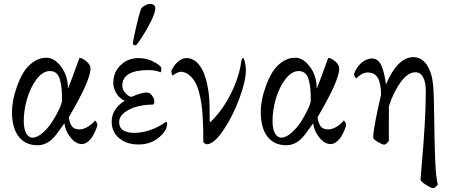

<svg xmlns="http://www.w3.org/2000/svg" viewBox="-20 -731 2298 978"><path d="M41 -163.1Q41 -186.5 46.9 -219.2Q52.7 -252 66.4 -290.5Q80.1 -329.1 99.4 -361.3Q118.7 -393.6 149.7 -415.3Q180.7 -437 216.8 -437Q256.8 -437 291.5 -391.1Q326.2 -345.2 326.2 -278.8Q341.8 -317.9 362.3 -374.5Q382.8 -431.2 384.8 -436Q399.4 -436 420.2 -418.5Q440.9 -400.9 440.9 -381.8Q440.9 -346.7 402.8 -266.1Q392.1 -244.1 374 -210.7Q356 -177.2 342.8 -155.3L330.1 -132.8Q336.9 -95.2 349.9 -83.5Q362.8 -71.8 384.8 -71.8Q407.7 -71.8 432.9 -88.9Q458 -106 462.9 -117.2Q468.3 -115.2 472.2 -107.2Q476.1 -99.1 476.1 -94.2Q476.1 -90.3 470.5 -75.7Q464.8 -61 455.3 -43Q445.8 -24.9 429.9 -11Q414.1 2.9 397 2.9Q366.2 2.9 339.1 -31Q312 -64.9 308.1 -103Q268.1 -45.9 252.9 -29.8Q216.8 8.8 170.9 8.8Q109.9 8.8 75.4 -34.9Q41 -78.6 41 -163.1ZM101.1 -115.2Q101.1 -72.3 114 -51Q127 -29.8 145 -29.8Q169.4 -29.8 197.8 -54.7Q226.1 -79.6 246.8 -112.3Q267.6 -145 281.7 -175.5Q295.9 -206.1 295.9 -219.2Q295.9 -252.9 293.9 -276.6Q292 -300.3 285.9 -323.2Q279.8 -346.2 267.1 -357.7Q254.4 -369.1 234.9 -369.1Q197.8 -369.1 166 -326.9Q134.3 -284.7 117.7 -226.8Q101.1 -168.9 101.1 -115.2Z M656.7 -508.8Q656.7 -518.6 671.1 -583.5Q685.5 -648.4 698.7 -686Q701.7 -693.8 716.8 -702.4Q731.9 -710.9 745.1 -710.9Q771 -710.9 771 -688Q771 -665.5 747.6 -619.4Q724.1 -573.2 700.4 -537.6Q676.8 -502 671.9 -500H668.9Q665.5 -500 661.1 -502.7Q656.7 -505.4 656.7 -508.8ZM548.8 -111.8Q548.8 -146.5 568.1 -174.1Q587.4 -201.7 615.7 -217.8Q589.8 -228 573.5 -254.4Q557.1 -280.8 557.1 -308.1Q557.1 -363.8 594.7 -399.4Q632.3 -435.1 684.1 -435.1Q723.1 -435.1 754.2 -420.7Q785.2 -406.2 799.8 -390.1Q801.8 -384.8 801.8 -375.5Q801.8 -366.2 798.8 -362.8Q770 -374 736.8 -374Q603 -374 603 -294.9Q603 -273.9 619.4 -256.3Q635.7 -238.8 649.9 -237.8Q702.1 -259.8 725.1 -259.8Q737.3 -259.8 743.2 -255.9Q766.1 -235.8 766.1 -214.8Q766.1 -198.2 757.8 -198.2Q719.7 -198.2 681.9 -189.2Q644 -180.2 615.5 -158.9Q586.9 -137.7 586.9 -108.9Q586.9 -80.1 608.6 -67.1Q630.4 -54.2 661.1 -54.2Q745.6 -54.2 824.7 -109.9Q831.1 -109.9 831.1 -102.1Q831.1 -90.8 827.1 -77.1Q812.5 -45.4 775.4 -20.3Q738.3 4.9 685.1 4.9Q624.5 4.9 586.7 -27.3Q548.8 -59.6 548.8 -111.8Z M853.5 -372.1Q869.6 -406.2 895.5 -423.6Q921.4 -440.9 950.7 -432.1Q976.1 -424.8 995.4 -399.4Q1014.6 -374 1025.6 -338.6Q1036.6 -303.2 1042 -265.1Q1047.4 -227.1 1047.4 -188Q1047.4 -168.5 1047.9 -141.8Q1048.3 -115.2 1048.3 -110.8Q1048.3 -109.9 1050 -109.6Q1051.8 -109.4 1052.7 -109.9Q1113.8 -169.4 1156.2 -254.2Q1198.7 -338.9 1209.5 -421.9Q1210.4 -425.8 1213.1 -430.9Q1215.8 -436 1217.8 -436Q1220.2 -436 1223.6 -427.5Q1227.1 -418.9 1229.7 -403.6Q1232.4 -388.2 1232.4 -372.1Q1232.4 -319.8 1199.7 -230.5Q1167 -141.1 1118.4 -68.6Q1069.8 3.9 1031.7 3.9Q1028.3 3.9 1022 -0.7Q1015.6 -5.4 1015.6 -9.8Q1015.6 -47.9 1014.9 -76.4Q1014.2 -105 1012 -141.6Q1009.8 -178.2 1005.6 -205.3Q1001.5 -232.4 993.9 -261Q986.3 -289.6 975.8 -309.1Q965.3 -328.6 949.7 -343.5Q934.1 -358.4 914.6 -363.8Q899.9 -367.7 884.3 -361.1Q868.7 -354.5 860.4 -346.2Q856.9 -346.2 854.5 -356.7Q852.1 -367.2 853.5 -372.1Z M1308.1 -163.1Q1308.1 -186.5 1314 -219.2Q1319.8 -252 1333.5 -290.5Q1347.2 -329.1 1366.5 -361.3Q1385.7 -393.6 1416.7 -415.3Q1447.8 -437 1483.9 -437Q1523.9 -437 1558.6 -391.1Q1593.3 -345.2 1593.3 -278.8Q1608.9 -317.9 1629.4 -374.5Q1649.9 -431.2 1651.9 -436Q1666.5 -436 1687.3 -418.5Q1708 -400.9 1708 -381.8Q1708 -346.7 1669.9 -266.1Q1659.2 -244.1 1641.1 -210.7Q1623 -177.2 1609.9 -155.3L1597.2 -132.8Q1604 -95.2 1616.9 -83.5Q1629.9 -71.8 1651.9 -71.8Q1674.8 -71.8 1700 -88.9Q1725.1 -106 1730 -117.2Q1735.4 -115.2 1739.3 -107.2Q1743.2 -99.1 1743.2 -94.2Q1743.2 -90.3 1737.5 -75.7Q1731.9 -61 1722.4 -43Q1712.9 -24.9 1697 -11Q1681.2 2.9 1664.1 2.9Q1633.3 2.9 1606.2 -31Q1579.1 -64.9 1575.2 -103Q1535.2 -45.9 1520 -29.8Q1483.9 8.8 1438 8.8Q1377 8.8 1342.5 -34.9Q1308.1 -78.6 1308.1 -163.1ZM1368.2 -115.2Q1368.2 -72.3 1381.1 -51Q1394 -29.8 1412.1 -29.8Q1436.5 -29.8 1464.8 -54.7Q1493.2 -79.6 1513.9 -112.3Q1534.7 -145 1548.8 -175.5Q1563 -206.1 1563 -219.2Q1563 -252.9 1561 -276.6Q1559.1 -300.3 1553 -323.2Q1546.9 -346.2 1534.2 -357.7Q1521.5 -369.1 1502 -369.1Q1464.8 -369.1 1433.1 -326.9Q1401.4 -284.7 1384.8 -226.8Q1368.2 -168.9 1368.2 -115.2Z M1783.2 -353Q1793.5 -386.2 1819.8 -409.7Q1846.2 -433.1 1876 -433.1Q1893.1 -432.6 1905.5 -421.6Q1918 -410.6 1925.8 -389.6Q1933.6 -368.7 1937.7 -349.1Q1941.9 -329.6 1945.8 -300.8Q2005.4 -439.9 2085.9 -439.9Q2128.4 -439.9 2155 -399.2Q2181.6 -358.4 2187 -290Q2190.4 -247.1 2191.7 -132.6Q2192.9 -18.1 2196.5 78.1Q2200.2 174.3 2210 209Q2206.1 215.3 2198.7 221.2Q2191.4 227.1 2185.1 227.1Q2176.3 227.1 2148.9 210Q2121.6 192.9 2122.1 182.1Q2123 164.1 2130.4 81.5Q2137.7 -1 2143.3 -93.8Q2148.9 -186.5 2148.9 -266.1Q2148.9 -311 2135.5 -336.9Q2122.1 -362.8 2096.2 -362.8Q2056.6 -362.8 2019.8 -311Q1982.9 -259.3 1960.9 -189.9V-136.2Q1960.9 -134.8 1960.7 -109.4Q1960.4 -84 1960.4 -57.6Q1960.4 -31.2 1960.9 -14.2Q1960.4 -13.7 1960 -12.7Q1947.8 4.9 1937 5.9Q1928.2 5.9 1904.5 -8.1Q1880.9 -22 1880.9 -30.8Q1880.9 -64.9 1907.2 -188L1920.9 -247.1Q1920.9 -307.1 1904.3 -334.5Q1887.7 -361.8 1853 -361.8Q1835.9 -361.8 1819.6 -351.6Q1803.2 -341.3 1795.9 -332Q1792.5 -332 1787.8 -339.6Q1783.2 -347.2 1783.2 -353Z"/></svg>

Font: Crimson
Style: Roman
Weight: 400
Version: Version 0.8